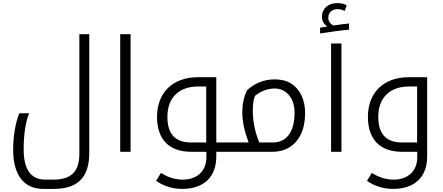

<svg xmlns="http://www.w3.org/2000/svg" viewBox="-20 -981 2866 1241"><path d="M259 240H326C488 240 557 161 557 6V-760H493V12C493 129 440 180 323 180H273C177 180 133 111 133 -16C133 -110 145 -192 168 -249H105C78 -185 65 -93 65 -13C65 148 133 240 259 240Z M757 -760V0H824V-760Z M1158 240C1298 240 1378 162 1378 31V0H1469C1472 0 1474 -2 1474 -5V-56C1474 -59 1472 -60 1469 -60H1378V-482H1260C1093 -482 995 -379 995 -226C995 -79 1074 0 1215 0H1314V36C1314 122 1256 180 1162 180C1106 180 1064 163 1020 137L989 188C1035 220 1092 240 1158 240ZM1313 -60H1218C1113 -60 1062 -114 1062 -226C1062 -351 1138 -422 1261 -422H1313Z M1459 0H1740C1827 0 1891 -41 1926 -116C1944 -154 1952 -199 1952 -252C1952 -335 1920 -405 1860 -442C1831 -460 1795 -468 1755 -468C1685 -468 1623 -441 1577 -398C1555 -354 1546 -304 1546 -254C1546 -195 1560 -133 1587 -60H1459C1456 -60 1454 -59 1454 -56V-5C1454 -2 1456 0 1459 0ZM1614 -267C1614 -304 1618 -338 1628 -361C1664 -391 1708 -409 1756 -409C1830 -409 1884 -346 1884 -254C1884 -128 1833 -60 1742 -60H1656C1625 -136 1614 -202 1614 -267Z M2049 -802V-765C2121 -776 2185 -785 2236 -789V-829C2219 -828 2172 -822 2136 -816C2117 -824 2102 -842 2102 -866C2102 -903 2129 -922 2160 -922C2179 -922 2196 -917 2208 -910L2221 -947C2204 -956 2184 -961 2161 -961C2101 -961 2061 -927 2061 -872C2061 -847 2072 -825 2096 -810Z M2120 -700V0H2187V-700Z M2521 240C2661 240 2741 162 2741 31V-482H2623C2456 -482 2358 -379 2358 -226C2358 -79 2437 0 2578 0H2677V36C2677 122 2619 180 2525 180C2469 180 2427 163 2383 137L2352 188C2398 220 2455 240 2521 240ZM2676 -60H2581C2476 -60 2425 -114 2425 -226C2425 -351 2501 -422 2624 -422H2676Z"/></svg>

Font: Noto Kufi Arabic Light
Style: Regular
Weight: 300
Designer: Monotype Design Team, David Williams, Khaled Hosny
Foundry: Google LLC
Version: Version 2.109